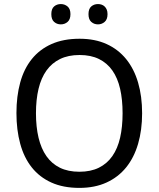

<svg xmlns="http://www.w3.org/2000/svg" viewBox="-20 -916 782 946"><path d="M680.2 -357.9Q680.2 -275.4 660.4 -207.5Q640.6 -139.6 601.6 -91.3Q562.5 -43 504.6 -16.6Q446.8 9.8 371.1 9.8Q291.5 9.8 233.2 -16.6Q174.8 -43 136.5 -91.3Q98.1 -139.6 79.6 -207.8Q61 -275.9 61 -358.9Q61 -441.9 79.6 -509.5Q98.1 -577.1 136.7 -625Q175.3 -672.9 233.9 -699Q292.5 -725.1 372.1 -725.1Q447.8 -725.1 505.1 -699Q562.5 -672.9 601.6 -624.8Q640.6 -576.7 660.4 -509Q680.2 -441.4 680.2 -357.9ZM157.2 -357.9Q157.2 -291 169.9 -237.5Q182.6 -184.1 208.7 -146.7Q234.9 -109.4 275.1 -89.6Q315.4 -69.8 371.1 -69.8Q426.8 -69.8 467 -89.6Q507.3 -109.4 533.4 -146.7Q559.6 -184.1 571.8 -237.5Q584 -291 584 -357.9Q584 -425.3 571.8 -478.5Q559.6 -531.7 533.7 -568.6Q507.8 -605.5 467.8 -625.2Q427.7 -645 372.1 -645Q316.4 -645 275.9 -625.2Q235.4 -605.5 209 -568.6Q182.6 -531.7 169.9 -478.5Q157.2 -425.3 157.2 -357.9ZM232.9 -846.2Q232.9 -872.6 246.6 -884.3Q260.3 -896 279.8 -896Q298.8 -896 313 -884Q327.1 -872.1 327.1 -846.2Q327.1 -820.3 313 -808.1Q298.8 -795.9 279.8 -795.9Q260.3 -795.9 246.6 -808.1Q232.9 -820.3 232.9 -846.2ZM416 -846.2Q416 -872.6 429.7 -884.3Q443.4 -896 462.9 -896Q472.2 -896 480.7 -893.1Q489.3 -890.1 495.6 -884Q502 -877.9 505.9 -868.7Q509.8 -859.4 509.8 -846.2Q509.8 -820.3 495.6 -808.1Q481.4 -795.9 462.9 -795.9Q443.4 -795.9 429.7 -808.1Q416 -820.3 416 -846.2Z"/></svg>

Font: Puppies Kittens
Style: Regular
Weight: 400
Foundry: Ascender Corporation and Peter Mawhorter
Version: Version 0.1